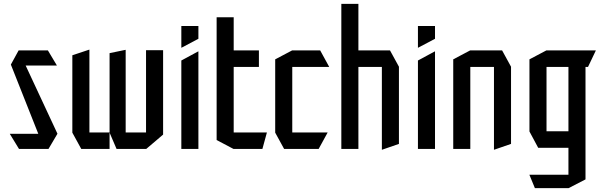

<svg xmlns="http://www.w3.org/2000/svg" viewBox="-20 -768 3099 990"><path d="M85 -430 76 -508H227L273 -431V-430ZM185 -59 36 -435 76 -508 276 -79V-78ZM78 0 31 -77V-78H276L230 0Z M733 0V-509H821V-74L734 0ZM399 0 353 -84V-85H545V0ZM353 -85V-483L440 -512H441V-85ZM581 0 545 -84V-85H733V0ZM545 -85V-494L627 -511H628V-85Z M915 0V-456L1002 -503H1003V0ZM915 -522V-634H1003V-568L916 -522Z M1097 -423V-679H1185V-508L1098 -423ZM1098 -423 1185 -508H1315V-423ZM1184 0 1097 -46V-423H1185V0ZM1185 0V-85H1356V-84L1333 0Z M1445 0 1399 -84V-85H1669V-84L1623 0ZM1399 -85V-462L1486 -508H1487V-85ZM1487 -423V-508H1631L1677 -424V-423Z M1740 0V-748H1828V0ZM1949 4V-423H2037V-26L1950 4ZM1828 -423V-508H1991L2037 -424V-423Z M2135 0V-456L2222 -503H2223V0ZM2135 -522V-634H2223V-568L2136 -522Z M2317 0V-462L2404 -508H2405V0ZM2527 4V-423H2615V-26L2528 4ZM2405 -423V-508H2569L2615 -424V-423Z M2798 -423V-508H3052V-507L3012 -423ZM2738 202 2710 134V133H2911V202ZM2755 -6 2710 -90V-91H2911V-6ZM2710 -91V-462L2797 -508H2798V-91ZM2911 202V-423H2999V157L2912 202Z"/></svg>

Font: Foldit
Style: Regular
Weight: 400
Version: Version 1.003